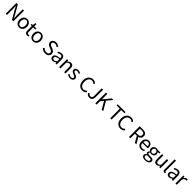

<svg xmlns="http://www.w3.org/2000/svg" viewBox="1360 -4917 9287 9287"><g transform="rotate(45 6004.0 -273.0)"><path d="M100 0H188V-385C188 -462 181 -540 177 -614H181L260 -463L527 0H622V-733H534V-352C534 -276 541 -194 546 -120H541L463 -271L196 -733H100Z M1025 13C1158 13 1277 -91 1277 -271C1277 -452 1158 -557 1025 -557C892 -557 773 -452 773 -271C773 -91 892 13 1025 13ZM1025 -63C931 -63 868 -146 868 -271C868 -396 931 -481 1025 -481C1119 -481 1183 -396 1183 -271C1183 -146 1119 -63 1025 -63Z M1572 13C1605 13 1641 3 1672 -7L1654 -75C1636 -68 1611 -61 1592 -61C1529 -61 1508 -99 1508 -166V-469H1655V-543H1508V-695H1432L1421 -543L1336 -538V-469H1417V-168C1417 -59 1456 13 1572 13Z M1974 13C2107 13 2226 -91 2226 -271C2226 -452 2107 -557 1974 -557C1841 -557 1722 -452 1722 -271C1722 -91 1841 13 1974 13ZM1974 -63C1880 -63 1817 -146 1817 -271C1817 -396 1880 -481 1974 -481C2068 -481 2132 -396 2132 -271C2132 -146 2068 -63 1974 -63Z M2805 13C2958 13 3054 -79 3054 -195C3054 -304 2988 -354 2903 -391L2798 -436C2741 -460 2677 -487 2677 -558C2677 -624 2731 -666 2814 -666C2882 -666 2936 -639 2981 -597L3030 -656C2978 -710 2901 -747 2814 -747C2681 -747 2583 -665 2583 -552C2583 -445 2664 -393 2732 -364L2838 -318C2907 -287 2960 -263 2960 -188C2960 -116 2902 -68 2806 -68C2730 -68 2656 -104 2603 -159L2548 -96C2612 -29 2701 13 2805 13Z M3315 13C3382 13 3443 -22 3495 -65H3498L3506 0H3581V-334C3581 -468 3525 -557 3393 -557C3306 -557 3229 -518 3179 -486L3215 -423C3258 -452 3315 -481 3378 -481C3467 -481 3490 -414 3490 -344C3259 -318 3156 -259 3156 -141C3156 -43 3224 13 3315 13ZM3341 -60C3287 -60 3245 -85 3245 -147C3245 -217 3307 -262 3490 -284V-132C3437 -85 3394 -60 3341 -60Z M3754 0H3845V-394C3900 -449 3938 -477 3994 -477C4066 -477 4097 -434 4097 -332V0H4188V-344C4188 -483 4136 -557 4022 -557C3948 -557 3892 -516 3840 -465H3837L3829 -543H3754Z M4507 13C4635 13 4705 -60 4705 -148C4705 -251 4618 -283 4539 -313C4478 -336 4419 -355 4419 -407C4419 -449 4450 -485 4518 -485C4567 -485 4605 -465 4643 -437L4687 -496C4644 -529 4585 -557 4518 -557C4400 -557 4331 -489 4331 -403C4331 -311 4417 -274 4493 -246C4553 -223 4617 -198 4617 -143C4617 -96 4582 -58 4510 -58C4445 -58 4396 -84 4349 -122L4304 -62C4356 -19 4430 13 4507 13Z M5342 13C5437 13 5509 -25 5567 -92L5516 -150C5469 -99 5416 -68 5346 -68C5206 -68 5118 -184 5118 -369C5118 -552 5210 -666 5349 -666C5412 -666 5461 -637 5499 -596L5549 -656C5507 -703 5437 -747 5348 -747C5162 -747 5023 -603 5023 -366C5023 -128 5160 13 5342 13Z M5829 13C5972 13 6030 -89 6030 -215V-733H5938V-224C5938 -113 5899 -68 5820 -68C5767 -68 5726 -92 5693 -150L5627 -103C5670 -27 5736 13 5829 13Z M6228 0H6321V-232L6447 -382L6666 0H6770L6505 -454L6734 -733H6630L6324 -365H6321V-733H6228Z M7251 0H7344V-655H7566V-733H7029V-655H7251Z M7947 13C8042 13 8114 -25 8172 -92L8121 -150C8074 -99 8021 -68 7951 -68C7811 -68 7723 -184 7723 -369C7723 -552 7815 -666 7954 -666C8017 -666 8066 -637 8104 -596L8154 -656C8112 -703 8042 -747 7953 -747C7767 -747 7628 -603 7628 -366C7628 -128 7765 13 7947 13Z M8625 -658H8748C8863 -658 8926 -624 8926 -527C8926 -432 8863 -386 8748 -386H8625ZM9040 0 8852 -321C8952 -345 9018 -413 9018 -527C9018 -680 8911 -733 8762 -733H8532V0H8625V-311H8757L8935 0Z M9367 13C9441 13 9499 -12 9547 -43L9514 -103C9474 -76 9431 -60 9378 -60C9275 -60 9204 -134 9198 -250H9564C9566 -263 9568 -282 9568 -302C9568 -457 9490 -557 9352 -557C9226 -557 9107 -447 9107 -271C9107 -92 9223 13 9367 13ZM9197 -315C9208 -422 9276 -484 9353 -484C9438 -484 9488 -425 9488 -315Z M9874 250C10042 250 10148 163 10148 62C10148 -27 10085 -67 9959 -67H9853C9780 -67 9758 -91 9758 -126C9758 -156 9773 -174 9793 -191C9817 -179 9847 -172 9874 -172C9984 -172 10072 -245 10072 -361C10072 -408 10054 -448 10028 -473H10139V-543H9950C9931 -550 9904 -557 9874 -557C9764 -557 9670 -482 9670 -363C9670 -298 9705 -246 9741 -217V-213C9713 -193 9680 -157 9680 -112C9680 -69 9701 -40 9730 -23V-19C9679 14 9649 58 9649 104C9649 198 9741 250 9874 250ZM9874 -234C9811 -234 9758 -284 9758 -363C9758 -443 9810 -490 9874 -490C9938 -490 9989 -442 9989 -363C9989 -284 9936 -234 9874 -234ZM9887 188C9788 188 9729 150 9729 92C9729 60 9746 28 9785 0C9809 6 9835 9 9855 9H9949C10021 9 10060 26 10060 76C10060 133 9991 188 9887 188Z M10412 13C10487 13 10541 -26 10592 -85H10595L10602 0H10678V-543H10587V-158C10535 -93 10496 -66 10440 -66C10368 -66 10338 -109 10338 -210V-543H10247V-199C10247 -61 10298 13 10412 13Z M10957 13C10981 13 10997 10 11010 5L10997 -65C10987 -63 10983 -63 10978 -63C10964 -63 10952 -74 10952 -102V-796H10861V-108C10861 -31 10889 13 10957 13Z M11271 13C11338 13 11399 -22 11451 -65H11454L11462 0H11537V-334C11537 -468 11481 -557 11349 -557C11262 -557 11185 -518 11135 -486L11171 -423C11214 -452 11271 -481 11334 -481C11423 -481 11446 -414 11446 -344C11215 -318 11112 -259 11112 -141C11112 -43 11180 13 11271 13ZM11297 -60C11243 -60 11201 -85 11201 -147C11201 -217 11263 -262 11446 -284V-132C11393 -85 11350 -60 11297 -60Z M11710 0H11801V-349C11837 -442 11893 -474 11938 -474C11960 -474 11973 -472 11991 -465L12008 -545C11991 -554 11974 -557 11950 -557C11889 -557 11834 -513 11796 -444H11793L11785 -543H11710Z"/></g></svg>

Font: Noto Sans CJK TC Regular
Style: Regular
Weight: 400
Designer: Ryoko NISHIZUKA (kana & ideographs); Paul D. Hunt (Latin, Greek & Cyrillic); Wenlong ZHANG (bopomofo); Sandoll Communica
Foundry: Adobe Systems Incorporated
Version: Version 1.001;PS 1.001;hotconv 1.0.78;makeotf.lib2.5.61930